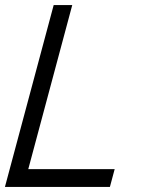

<svg xmlns="http://www.w3.org/2000/svg" viewBox="-36 -740 567 760"><path d="M-16.5 0H399L417.9 -70.5H75.9L250 -720H176.5Z"/></svg>

Font: Manrope
Style: RegularItalic
Weight: 400
Italic angle: -15°
Designer: Mikhail Sharanda
Foundry: Mikhail Sharanda
Version: Version 4.502;hotconv 1.0.109;makeotfexe 2.5.65596